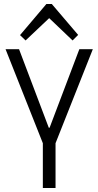

<svg xmlns="http://www.w3.org/2000/svg" viewBox="-20 -948 496 968"><path d="M8 -700H76L226 -304H230L380 -700H448L260 -226H196ZM196 -262H260V0H196ZM81 -771 214 -928H241L374 -772L346 -744L217 -867H239L109 -744Z"/></svg>

Font: Pathway Extreme SemiCondensed ExtraLight
Style: Regular
Weight: 250
Width: 4
Version: Version 1.001;gftools[0.9.26]